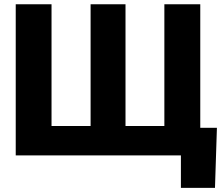

<svg xmlns="http://www.w3.org/2000/svg" viewBox="-20 -748 1072 924"><path d="M55.7 -727.5H228V-141.6H416V-727.5H584V-141.6H771V-727.5H943.8V0H55.7ZM850.6 156.2V0H806.2V-132.8H1023.9L1014.6 156.2Z"/></svg>

Font: Inter 16pt ExtraBold
Style: Regular
Weight: 800
Version: Version 4.001;git-66647c0bb